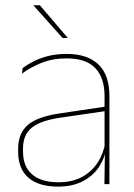

<svg xmlns="http://www.w3.org/2000/svg" viewBox="-20 -700 509 730"><path d="M396 0H377L379 -128L377.5 -131.5V-292V-334.5Q377.5 -404.5 342.2 -441.2Q307 -478 233.5 -478Q179 -478 136 -460.2Q93 -442.5 63.5 -420L66 -441Q81.5 -453 105.2 -465.5Q129 -478 161.2 -486.5Q193.5 -495 233.5 -495Q275 -495 305.5 -484.2Q336 -473.5 356.2 -453Q376.5 -432.5 386.2 -402.8Q396 -373 396 -335ZM200 9.5Q127.5 9.5 88.2 -24.2Q49 -58 49 -123V-134.5Q49 -192.5 85 -224.2Q121 -256 205.5 -268.5L386.5 -295.5L387 -278.5L209 -252.5Q134 -241.5 100.8 -214.5Q67.5 -187.5 67.5 -135.5V-124Q67.5 -66.5 102.2 -36.8Q137 -7 202.5 -7Q254.5 -7 291.8 -27.2Q329 -47.5 351.5 -82.2Q374 -117 380.5 -160.5L390 -142H384Q380 -102.5 358 -67.8Q336 -33 296.5 -11.8Q257 9.5 200 9.5ZM237.5 -556 131.5 -680H107.5V-679L218 -555.5H237.5Z"/></svg>

Font: Anek Malayalam Medium Thin
Style: Regular
Weight: 250
Version: Version 1.003